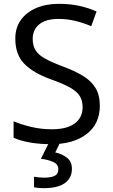

<svg xmlns="http://www.w3.org/2000/svg" viewBox="-20 -744 589 1004"><path d="M502 -191Q502 -96 433 -43Q364 10 247 10Q187 10 136 1Q85 -8 51 -24V-110Q87 -94 140.5 -81Q194 -68 251 -68Q331 -68 371.5 -99Q412 -130 412 -183Q412 -218 397 -242Q382 -266 345.5 -286.5Q309 -307 244 -330Q153 -363 106.5 -411Q60 -459 60 -542Q60 -599 89 -639.5Q118 -680 169.5 -702Q221 -724 288 -724Q347 -724 396 -713Q445 -702 485 -684L457 -607Q420 -623 376.5 -634Q333 -645 286 -645Q219 -645 185 -616.5Q151 -588 151 -541Q151 -505 166 -481Q181 -457 215 -438Q249 -419 307 -397Q370 -374 413.5 -347.5Q457 -321 479.5 -284Q502 -247 502 -191ZM356 139Q356 187 319 213.5Q282 240 208 240Q176 240 158 235V180Q167 182 182 183.5Q197 185 211 185Q247 185 266 175.5Q285 166 285 141Q285 115 258.5 103Q232 91 194 86L237 0H295L269 53Q305 61 330.5 81Q356 101 356 139Z"/></svg>

Font: Noto Sans Limbu
Style: Regular
Weight: 400
Designer: Monotype Design Team
Foundry: Monotype Imaging Inc.
Version: Version 2.004; ttfautohint (v1.8.4.7-5d5b)